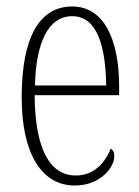

<svg xmlns="http://www.w3.org/2000/svg" viewBox="-20 -563 430 593"><path d="M211 10C291 10 333 -47 333 -80C333 -94 328 -101 322 -104C305 -62 272 -21 214 -21C135 -21 88 -101 87 -269H348V-294C348 -449 297 -543 203 -543C103 -543 47 -450 47 -262C47 -88 109 10 211 10ZM308 -299H88C91 -431 129 -513 203 -513C278 -513 306 -426 308 -299Z"/></svg>

Font: Noto Serif Tamil ExtraCondensed ExtraLight
Style: Regular
Weight: 200
Width: 2
Designer: Indian Type Foundry, Tom Grace, and the Monotype Design Team
Foundry: Monotype Imaging Inc.
Version: Version 2.004